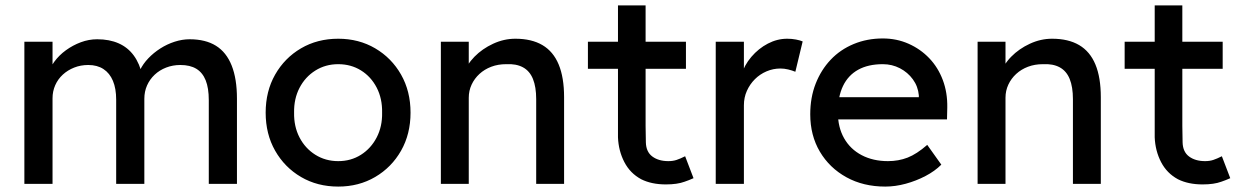

<svg xmlns="http://www.w3.org/2000/svg" viewBox="-20 -679 4573 709"><path d="M70 0V-525H174V-413L155 -401Q163 -427 180.5 -451Q198 -475 223.5 -493.5Q249 -512 278.5 -523Q308 -534 339 -534Q384 -534 418 -519Q452 -504 474 -474Q496 -444 506 -399L490 -403L497 -420Q508 -443 527.5 -463.5Q547 -484 572 -500Q597 -516 625 -525Q653 -534 680 -534Q739 -534 777.5 -510Q816 -486 835.5 -437Q855 -388 855 -315V0H751V-309Q751 -354 739.5 -382.5Q728 -411 705 -425Q682 -439 646 -439Q618 -439 593.5 -429.5Q569 -420 551 -403Q533 -386 523 -363.5Q513 -341 513 -314V0H409V-311Q409 -352 397 -380.5Q385 -409 362 -424Q339 -439 306 -439Q278 -439 254 -429.5Q230 -420 212 -403.5Q194 -387 184 -364.5Q174 -342 174 -316V0Z M961 -263Q961 -342 996 -403.5Q1031 -465 1091.5 -500.5Q1152 -536 1229 -536Q1305 -536 1365.5 -500.5Q1426 -465 1461 -403.5Q1496 -342 1496 -263Q1496 -184 1461 -122.5Q1426 -61 1365.5 -25.5Q1305 10 1229 10Q1152 10 1091.5 -25.5Q1031 -61 996 -122.5Q961 -184 961 -263ZM1391 -263Q1392 -315 1371 -355.5Q1350 -396 1313 -419Q1276 -442 1229 -442Q1182 -442 1144.5 -418.5Q1107 -395 1086 -354.5Q1065 -314 1066 -263Q1065 -212 1086 -171.5Q1107 -131 1144.5 -107.5Q1182 -84 1229 -84Q1276 -84 1313 -107.5Q1350 -131 1371 -171.5Q1392 -212 1391 -263Z M1608 -525H1711V-417L1693 -405Q1703 -440 1732 -469.5Q1761 -499 1801 -517.5Q1841 -536 1883 -536Q1943 -536 1983 -512.5Q2023 -489 2043 -441Q2063 -393 2063 -320V0H1960V-313Q1960 -358 1948 -387.5Q1936 -417 1911 -430.5Q1886 -444 1849 -442Q1819 -442 1794 -432.5Q1769 -423 1750.5 -406Q1732 -389 1721.5 -366.5Q1711 -344 1711 -318V0H1660Q1647 0 1634 0Q1621 0 1608 0Z M2364 -425V-214Q2364 -181 2365 -153Q2366 -118 2389 -101Q2412 -84 2448 -84Q2465 -84 2478.5 -88.5Q2492 -93 2510 -102L2541 -21Q2523 -13 2508 -8Q2481 2 2439 2Q2386 2 2348 -17Q2307 -39 2285.5 -80.5Q2264 -122 2262 -172V-425H2151V-525H2262V-659H2364V-525H2513V-425Z M2623 0V-525H2727V-360L2717 -400Q2728 -438 2754.5 -469Q2781 -500 2815.5 -518Q2850 -536 2887 -536Q2904 -536 2919.5 -533Q2935 -530 2944 -526L2917 -414Q2905 -419 2890.5 -422.5Q2876 -426 2862 -426Q2835 -426 2810.5 -415.5Q2786 -405 2767.5 -386.5Q2749 -368 2738 -343.5Q2727 -319 2727 -290V0Z M2972 -257Q2972 -319 2992 -370Q3012 -421 3047.5 -458.5Q3083 -496 3132.5 -516.5Q3182 -537 3240 -537Q3291 -537 3335 -517.5Q3379 -498 3411.5 -464Q3444 -430 3461.5 -383.5Q3479 -337 3478 -282L3477 -238H3048L3025 -320H3388L3373 -303V-327Q3370 -360 3351 -386Q3332 -412 3303 -427Q3274 -442 3240 -442Q3186 -442 3149 -421.5Q3112 -401 3093 -361.5Q3074 -322 3074 -264Q3074 -209 3097 -168.5Q3120 -128 3162 -106Q3204 -84 3259 -84Q3298 -84 3331.5 -97Q3365 -110 3404 -144L3456 -71Q3432 -47 3397.5 -29Q3363 -11 3324.5 -0.5Q3286 10 3249 10Q3168 10 3105.5 -24.5Q3043 -59 3007.5 -119Q2972 -179 2972 -257Z M3590 -525H3693V-417L3675 -405Q3685 -440 3714 -469.5Q3743 -499 3783 -517.5Q3823 -536 3865 -536Q3925 -536 3965 -512.5Q4005 -489 4025 -441Q4045 -393 4045 -320V0H3942V-313Q3942 -358 3930 -387.5Q3918 -417 3893 -430.5Q3868 -444 3831 -442Q3801 -442 3776 -432.5Q3751 -423 3732.5 -406Q3714 -389 3703.5 -366.5Q3693 -344 3693 -318V0H3642Q3629 0 3616 0Q3603 0 3590 0Z M4346 -425V-214Q4346 -181 4347 -153Q4348 -118 4371 -101Q4394 -84 4430 -84Q4447 -84 4460.5 -88.5Q4474 -93 4492 -102L4523 -21Q4505 -13 4490 -8Q4463 2 4421 2Q4368 2 4330 -17Q4289 -39 4267.5 -80.5Q4246 -122 4244 -172V-425H4133V-525H4244V-659H4346V-525H4495V-425Z"/></svg>

Font: Mach
Style: Regular
Weight: 400
Version: Version 1.002